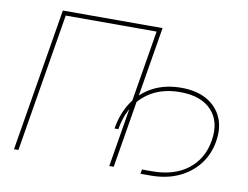

<svg xmlns="http://www.w3.org/2000/svg" viewBox="-79 -840 1243 963"><g transform="rotate(10 542.5 -358.5)"><path d="M674.3 -727.5 553.7 0H531.2L647.9 -705.1H185.1L68.4 0H45.9L166.5 -727.5ZM691.9 11.2 695.8 -11.2H748Q858.9 -11.2 929.2 -65.4Q999.5 -119.6 1015.1 -214.8Q1031.2 -312.5 978 -369.6Q924.8 -426.8 816.9 -426.8Q706.5 -426.8 634.5 -364.5Q562.5 -302.2 543.9 -189.9H524.4Q537.6 -269.5 576.7 -327.6Q615.7 -385.7 677.5 -417.5Q739.3 -449.2 820.3 -449.2Q896.5 -449.2 949.2 -419.7Q1002 -390.1 1025.6 -337.4Q1049.3 -284.7 1037.6 -214.8Q1026.4 -146.5 986.6 -95.7Q946.8 -44.9 884.8 -16.8Q822.8 11.2 744.1 11.2Z"/></g></svg>

Font: Inter 28pt Thin
Style: Italic
Weight: 250
Italic angle: -9.3988°
Designer: Rasmus Andersson
Foundry: rsms
Version: Version 4.001;git-66647c0bb